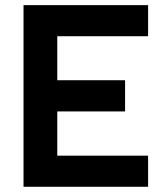

<svg xmlns="http://www.w3.org/2000/svg" viewBox="-20 -713 626 733"><path d="M69.8 0H545.4V-118.7H198.7V-287.6H457.5V-406.7H198.7V-574.7H545.4V-693.4H69.8Z"/></svg>

Font: CaskaydiaCove Nerd Font
Style: Bold
Weight: 700
Designer: Aaron Bell
Foundry: Saja Typeworks
Version: Version 2111.1;Nerd Fonts 2.3.0